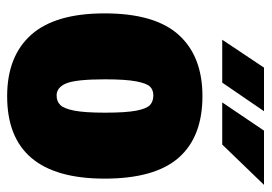

<svg xmlns="http://www.w3.org/2000/svg" viewBox="-128 -602 741 524"><g transform="rotate(90 242.0 -339.5)"><path d="M16 -255Q16 -392 74.5 -457Q133 -522 242 -522Q353 -522 410 -457Q467 -392 467 -255Q467 11 242 11Q133 11 74.5 -54.5Q16 -120 16 -255ZM287 -256Q287 -313 281.5 -341.5Q276 -370 266 -379Q256 -388 240 -388Q225 -388 216 -379Q207 -370 201.5 -341Q196 -312 196 -256Q196 -177 207 -150.5Q218 -124 240 -124Q256 -124 266 -134Q276 -144 281.5 -172.5Q287 -201 287 -256ZM164 -690H283L205 -576H88ZM336 -690H484L374 -576H259Z"/></g></svg>

Font: Decalotype Black
Style: Regular
Weight: 900
Designer: Alfredo Marco Pradil
Foundry: Alfredo Marco Pradil
Version: Version 1.0